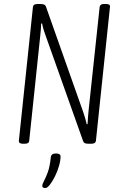

<svg xmlns="http://www.w3.org/2000/svg" viewBox="-20 -722 630 967"><path d="M96 2Q74 2 75 -13L146 -688Q148 -702 170 -702H180Q195 -702 202 -699Q209 -696 212 -687L399 -158Q410 -126 417 -96L421 -97Q422 -112 423 -129.5Q424 -147 426 -164L482 -688Q484 -702 505 -702H513Q536 -702 534 -688L463 -12Q461 2 439 2H428Q413 2 407 -1Q401 -4 398 -13L210 -542Q204 -558 199.5 -573Q195 -588 192 -604L187 -603Q187 -587 185.5 -571.5Q184 -556 182 -535L127 -12Q126 2 104 2ZM208 225Q203 225 198 223Q193 221 193 214Q193 205 201.5 189.5Q210 174 220.5 146Q231 118 236 69Q238 51 262 51Q285 51 285 66Q285 87 277 114.5Q269 142 256.5 167Q244 192 231 208.5Q218 225 208 225Z"/></svg>

Font: Asap Condensed Condensed ExtraLight
Style: Italic
Weight: 200
Width: 3
Italic angle: -6°
Designer: Pablo Cosgaya
Foundry: Omnibus-Type
Version: Version 3.001; ttfautohint (v1.8.4.7-5d5b)